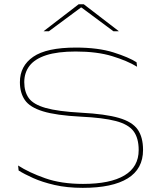

<svg xmlns="http://www.w3.org/2000/svg" viewBox="-20 -872 766 902"><path d="M369 10.5Q295 10.5 236.5 -3Q178 -16.5 135.8 -35.5Q93.5 -54.5 67.5 -71L65 -94.5Q116 -61.5 191.8 -34.8Q267.5 -8 370 -8Q498 -8 564.8 -48Q631.5 -88 631.5 -167Q631.5 -223.5 607.2 -255.8Q583 -288 523.8 -303.5Q464.5 -319 359 -324Q243.5 -330 181.8 -349Q120 -368 96.8 -402Q73.5 -436 73.5 -486Q73.5 -562 136 -605.2Q198.5 -648.5 336.5 -648.5Q441 -648.5 513 -625.8Q585 -603 621.5 -579.5L624 -558.5Q578 -586.5 507 -608.2Q436 -630 335.5 -630Q251 -630 197.5 -612.8Q144 -595.5 119 -563.2Q94 -531 94 -486Q94 -441 115.2 -411.2Q136.5 -381.5 194 -365Q251.5 -348.5 361.5 -342.5Q475 -336.5 538 -318.2Q601 -300 626.5 -264Q652 -228 652 -167.5Q652 -78.5 580 -34Q508 10.5 369 10.5ZM349.5 -852H373.5L537.5 -726V-725H513L363 -836.5H360L209.5 -725H185.5V-726Z"/></svg>

Font: Anek Latin Expanded Thin
Style: Regular
Weight: 250
Width: 7
Designer: Yesha Goshar
Foundry: Ek Type
Version: Version 1.003